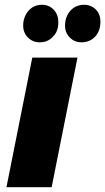

<svg xmlns="http://www.w3.org/2000/svg" viewBox="-20 -783 440 803"><path d="M7 0 115 -542H304L196 0ZM146 -606C126 -606 110 -613 97 -626C84 -639 77 -655 77 -676C77 -701 85 -722 100 -739C115 -755 133 -763 156 -763C175 -763 192 -756 205 -742C218 -728 224 -711 224 -690C224 -665 217 -645 202 -630C187 -614 169 -606 146 -606ZM321 -606C301 -606 285 -613 272 -626C259 -639 252 -655 252 -676C252 -701 260 -722 275 -739C290 -755 309 -763 332 -763C351 -763 368 -756 381 -743C394 -730 400 -713 400 -692C400 -667 393 -646 378 -630C363 -614 344 -606 321 -606Z"/></svg>

Font: My Font
Style: Italic
Weight: 500
Designer: Julieta Ulanovsky
Foundry: Julieta Ulanovsky
Version: ""